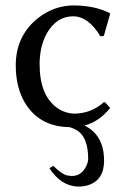

<svg xmlns="http://www.w3.org/2000/svg" viewBox="-20 -459 469 708"><path d="M162.1 161.1 176.8 152.8Q208.5 184.6 230.5 188.5Q237.8 189.5 245.1 189.9Q281.2 189.9 298.8 151.9Q304.7 138.7 305.2 127Q305.2 42 257.8 18.1Q247.6 13.2 236.3 9.8Q123 8.3 69.8 -83.5Q38.1 -140.1 38.1 -217.8Q38.1 -327.1 120.6 -392.6Q179.7 -438.5 251 -439Q329.6 -438.5 383.8 -411.1L386.2 -408.2L362.8 -326.2L350.1 -325.2Q306.2 -398.4 250 -398.9Q188.5 -398.9 152.3 -335.4Q126.5 -288.1 126 -223.1Q126 -105.5 192.9 -59.6Q221.7 -40.5 255.9 -40Q316.4 -41 362.8 -82H367.2L386.2 -61Q345.7 -10.3 291.5 3.9Q363.8 39.1 363.8 133.8Q363.8 206.1 302.7 224.6Q286.6 229 269 229Q205.6 228 162.1 161.1Z"/></svg>

Font: Linux Biolinum O
Style: Regular
Weight: 400
Designer: Philipp H. Poll
Foundry: Philipp H. Poll
Version: Version 1.0.4